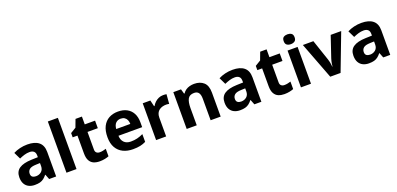

<svg xmlns="http://www.w3.org/2000/svg" viewBox="10 -1779 5540 2677"><g transform="rotate(-20 2780.5 -441.0)"><path d="M302 -623Q412 -623 470.5 -575.5Q529 -528 529 -430V-66H425L396 -140H392Q369 -111 344.5 -92Q320 -73 288.5 -64.5Q257 -56 211 -56Q163 -56 124.5 -74.5Q86 -93 64 -131.5Q42 -170 42 -229Q42 -316 103 -357.5Q164 -399 286 -403L381 -406V-430Q381 -473 358.5 -493Q336 -513 296 -513Q256 -513 218 -501.5Q180 -490 142 -473L93 -574Q137 -597 190.5 -610Q244 -623 302 -623ZM323 -317Q251 -315 223 -291Q195 -267 195 -228Q195 -194 215 -179.5Q235 -165 267 -165Q315 -165 348 -193.5Q381 -222 381 -274V-319Z M831 -66H682V-826H831Z M1217 -175Q1242 -175 1265 -180Q1288 -185 1311 -192V-81Q1287 -71 1251.5 -63.5Q1216 -56 1174 -56Q1125 -56 1086.5 -72Q1048 -88 1025.5 -127.5Q1003 -167 1003 -237V-500H932V-563L1014 -613L1057 -728H1152V-612H1305V-500H1152V-237Q1152 -206 1170 -190.5Q1188 -175 1217 -175Z M1646 -622Q1722 -622 1776.5 -593Q1831 -564 1861 -509Q1891 -454 1891 -374V-302H1539Q1541 -239 1576.5 -203Q1612 -167 1675 -167Q1728 -167 1771 -177.5Q1814 -188 1860 -210V-95Q1820 -75 1775.5 -65.5Q1731 -56 1668 -56Q1586 -56 1523 -86.5Q1460 -117 1424 -179Q1388 -241 1388 -335Q1388 -431 1420.5 -494.5Q1453 -558 1511 -590Q1569 -622 1646 -622ZM1647 -516Q1604 -516 1575.5 -488Q1547 -460 1542 -401H1751Q1751 -434 1739.5 -460Q1728 -486 1705 -501Q1682 -516 1647 -516Z M2317 -622Q2328 -622 2343 -621Q2358 -620 2367 -618L2356 -478Q2349 -480 2335.5 -481.5Q2322 -483 2312 -483Q2283 -483 2256 -475.5Q2229 -468 2207.5 -452Q2186 -436 2173.5 -409.5Q2161 -383 2161 -344V-66H2012V-612H2125L2147 -520H2154Q2170 -548 2194 -571Q2218 -594 2249.5 -608Q2281 -622 2317 -622Z M2776 -622Q2864 -622 2917 -574.5Q2970 -527 2970 -422V-66H2821V-385Q2821 -444 2800 -473.5Q2779 -503 2733 -503Q2665 -503 2640 -456.5Q2615 -410 2615 -323V-66H2466V-612H2580L2600 -542H2608Q2626 -570 2652 -587.5Q2678 -605 2710 -613.5Q2742 -622 2776 -622Z M3347 -623Q3457 -623 3515.5 -575.5Q3574 -528 3574 -430V-66H3470L3441 -140H3437Q3414 -111 3389.5 -92Q3365 -73 3333.5 -64.5Q3302 -56 3256 -56Q3208 -56 3169.5 -74.5Q3131 -93 3109 -131.5Q3087 -170 3087 -229Q3087 -316 3148 -357.5Q3209 -399 3331 -403L3426 -406V-430Q3426 -473 3403.5 -493Q3381 -513 3341 -513Q3301 -513 3263 -501.5Q3225 -490 3187 -473L3138 -574Q3182 -597 3235.5 -610Q3289 -623 3347 -623ZM3368 -317Q3296 -315 3268 -291Q3240 -267 3240 -228Q3240 -194 3260 -179.5Q3280 -165 3312 -165Q3360 -165 3393 -193.5Q3426 -222 3426 -274V-319Z M3957 -175Q3982 -175 4005 -180Q4028 -185 4051 -192V-81Q4027 -71 3991.5 -63.5Q3956 -56 3914 -56Q3865 -56 3826.5 -72Q3788 -88 3765.5 -127.5Q3743 -167 3743 -237V-500H3672V-563L3754 -613L3797 -728H3892V-612H4045V-500H3892V-237Q3892 -206 3910 -190.5Q3928 -175 3957 -175Z M4310 -612V-66H4161V-612ZM4236 -826Q4269 -826 4293 -810.5Q4317 -795 4317 -753Q4317 -712 4293 -696Q4269 -680 4236 -680Q4202 -680 4178.5 -696Q4155 -712 4155 -753Q4155 -795 4178.5 -810.5Q4202 -826 4236 -826Z M4596 -66 4388 -612H4544L4649 -301Q4655 -283 4659.5 -263Q4664 -243 4666.5 -224Q4669 -205 4670 -189H4674Q4675 -206 4678 -225Q4681 -244 4685.5 -263.5Q4690 -283 4696 -301L4801 -612H4957L4749 -66Z M5259 -623Q5369 -623 5427.5 -575.5Q5486 -528 5486 -430V-66H5382L5353 -140H5349Q5326 -111 5301.5 -92Q5277 -73 5245.5 -64.5Q5214 -56 5168 -56Q5120 -56 5081.5 -74.5Q5043 -93 5021 -131.5Q4999 -170 4999 -229Q4999 -316 5060 -357.5Q5121 -399 5243 -403L5338 -406V-430Q5338 -473 5315.5 -493Q5293 -513 5253 -513Q5213 -513 5175 -501.5Q5137 -490 5099 -473L5050 -574Q5094 -597 5147.5 -610Q5201 -623 5259 -623ZM5280 -317Q5208 -315 5180 -291Q5152 -267 5152 -228Q5152 -194 5172 -179.5Q5192 -165 5224 -165Q5272 -165 5305 -193.5Q5338 -222 5338 -274V-319Z"/></g></svg>

Font: Noto Sans Malayalam UI
Style: Regular
Weight: 400
Designer: Jelle Bosma - Monotype Design Team
Foundry: Monotype Imaging Inc.
Version: Version 2.104